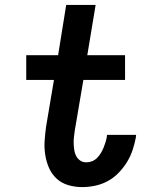

<svg xmlns="http://www.w3.org/2000/svg" viewBox="-20 -755 640 783"><path d="M315 8Q286 8 258.5 0Q231 -8 211 -26.5Q191 -45 180 -70Q169 -95 164.5 -123.5Q160 -152 162 -181Q164 -210 168 -239L200 -429H87V-530H217L250 -735H370L336 -530H490V-429H320L285 -223Q283 -209 281.5 -195.5Q280 -182 280.5 -168.5Q281 -155 283 -142Q285 -129 291 -118Q297 -107 307.5 -100Q318 -93 332 -93Q344 -93 355.5 -97.5Q367 -102 376 -111Q385 -120 391.5 -131Q398 -142 402.5 -153Q407 -164 410.5 -175.5Q414 -187 416 -199Q416 -201 416 -202Q416 -203 416 -205H535Q535 -202 534.5 -199.5Q534 -197 534 -194Q529 -168 520.5 -142.5Q512 -117 497.5 -93.5Q483 -70 463 -49.5Q443 -29 418.5 -16Q394 -3 367.5 2.5Q341 8 315 8Z"/></svg>

Font: Iosevka Slab Extended Oblique
Style: Bold
Weight: 700
Width: 7
Italic angle: -9°
Monospace: yes
Designer: Belleve Invis
Foundry: Belleve Invis
Version: Version 11.1.1; ttfautohint (v1.8.3)